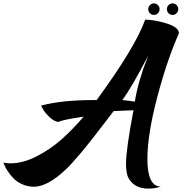

<svg xmlns="http://www.w3.org/2000/svg" viewBox="-20 -905 1084 1132"><path d="M855 -579Q755 -387 701 -315Q734 -312 775 -306Q784 -365 804 -433Q824 -501 840 -540ZM836 -789Q889 -789 961.5 -767Q1034 -745 1035 -709Q964 -549 906.5 -330Q849 -111 849 33Q849 194 928 195Q895 207 854 207Q774 207 739 147Q723 121 723 60Q723 -23 767 -255Q711 -253 650 -250Q627 -221 578 -156Q441 24 369 93Q262 195 181 196Q179 196 177 196Q140 195 108 180Q76 165 57 144Q38 123 24.5 102.5Q11 82 6 68L0 54Q21 58 43 58Q115 58 195.5 17Q276 -24 342.5 -83Q409 -142 473 -217Q353 -200 323 -186Q298 -190 272.5 -214Q247 -238 234 -260L222 -282Q340 -315 534 -315Q542 -315 550 -315Q778 -627 836 -789ZM973.5 -875Q983 -885 997 -885Q1011 -885 1021 -875Q1031 -865 1031 -851Q1031 -837 1021 -827Q1011 -817 997 -817Q983 -817 973.5 -827Q964 -837 964 -851Q964 -865 973.5 -875ZM864 -875Q874 -885 887.5 -885Q901 -885 911 -875Q921 -865 921 -851Q921 -837 911 -827Q901 -817 887.5 -817Q874 -817 864 -827Q854 -837 854 -851Q854 -865 864 -875Z"/></svg>

Font: Vervelle
Style: Script
Weight: 400
Monospace: yes
Designer: Nur Solikh
Foundry: Astageni Type
Version: Version 1.0